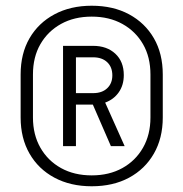

<svg xmlns="http://www.w3.org/2000/svg" viewBox="-20 -760 640 670"><path d="M300 -110Q226 -110 170 -140Q114 -170 83 -224Q52 -278 52 -350V-500Q52 -573 83 -626.5Q114 -680 170 -710Q226 -740 300 -740Q375 -740 430.5 -710Q486 -680 517 -626.5Q548 -573 548 -500V-350Q548 -278 517 -224Q486 -170 430.5 -140Q375 -110 300 -110ZM95 -350Q95 -290 121 -244.5Q147 -199 193 -173.5Q239 -148 300 -148Q361 -148 407 -173.5Q453 -199 479 -244.5Q505 -290 505 -350V-500Q505 -561 479 -606Q453 -651 407 -676.5Q361 -702 300 -702Q239 -702 193 -676.5Q147 -651 121 -606Q95 -561 95 -500ZM200 -250V-600H305Q353 -600 382.5 -572.5Q412 -545 412 -498Q412 -463 394.5 -438Q377 -413 347 -402L415 -250H367L304 -395H245V-250ZM245 -435H305Q336 -435 354 -452Q372 -469 372 -497Q372 -526 354 -543Q336 -560 305 -560H245Z"/></svg>

Font: JetBrains Mono NL Thin
Style: Regular
Weight: 100
Monospace: yes
Designer: Philipp Nurullin, Konstantin Bulenkov
Foundry: JetBrains
Version: Version 2.305; ttfautohint (v1.8.4.7-5d5b)